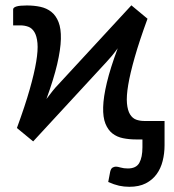

<svg xmlns="http://www.w3.org/2000/svg" viewBox="-20 -536 668 738"><path d="M612.5 22.5Q612.5 54 605.2 82.8Q598 111.5 582 133.5Q566 155.5 540.2 168.8Q514.5 182 477 182Q456.5 182 437.5 177.8Q418.5 173.5 396 163.5L403.5 124Q406.5 111.5 413 108Q419.5 104.5 425.5 104.5Q432 104.5 443.8 108Q455.5 111.5 471.5 111.5Q503.5 111.5 515.5 90Q527.5 68.5 527.5 30V0H503Q476.5 0 453 -4.8Q429.5 -9.5 412.2 -23Q395 -36.5 385.2 -60.8Q375.5 -85 376.5 -124Q377.5 -163 390.8 -218.5Q404 -274 432.5 -350.5Q421 -334.5 410 -321.2Q399 -308 389.5 -298L107.5 7.5L45 -44Q76.5 -130 94.2 -192.5Q112 -255 119.2 -299Q126.5 -343 124 -370.2Q121.5 -397.5 112.2 -412.8Q103 -428 88.8 -433.2Q74.5 -438.5 57.5 -438.5H30.5V-500Q30.5 -507 42.8 -511Q55 -515 83 -515Q111 -515 135.2 -509.8Q159.5 -504.5 177.2 -490.5Q195 -476.5 205 -451.2Q215 -426 214 -386Q213 -346 199.8 -289.2Q186.5 -232.5 158.5 -155.5Q170.5 -171.5 181.8 -185.8Q193 -200 203 -210L485 -515.5L547 -464Q515.5 -378 497.8 -315.5Q480 -253 472.8 -209.5Q465.5 -166 468 -138.8Q470.5 -111.5 479.8 -96.5Q489 -81.5 503.2 -76.2Q517.5 -71 534.5 -71H612.5Z"/></svg>

Font: Lato 2
Style: Regular
Weight: 500
Designer: Lukasz Dziedzic with Adam Twardoch and Botio Nikoltchev
Foundry: tyPoland Lukasz Dziedzic
Version: Version 2.015; 2015-08-06; http://www.latofonts.com/